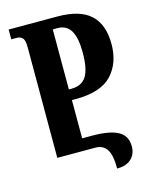

<svg xmlns="http://www.w3.org/2000/svg" viewBox="-125 -792 774 1004"><g transform="rotate(-15 261.5 -289.5)"><path d="M301 0H94V-600Q94 -637 82.5 -649Q71 -661 53 -661H22V-714H285Q407 -714 464.5 -661Q522 -608 522 -502Q522 -399 462.5 -335.5Q403 -272 267 -272H246V-65H300Q395 -65 440.5 -40Q486 -15 486 42Q486 84 459 109.5Q432 135 382 135Q382 60 361 30Q340 0 301 0ZM260 -330Q315 -330 340 -369.5Q365 -409 365 -498Q365 -578 342 -616.5Q319 -655 271 -655H245V-330Z"/></g></svg>

Font: Noto Serif Georgian Bold Cond
Style: Regular
Weight: 700
Width: 3
Designer: Monotype Design team
Foundry: Monotype Imaging Inc.
Version: Version 1.000